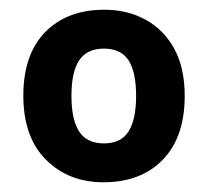

<svg xmlns="http://www.w3.org/2000/svg" viewBox="-20 -742 428 395"><path d="M360 -544.8Q360 -460 315 -413.5Q270 -367 192.8 -367Q121 -367 74.5 -413.5Q28 -460 28 -545Q28 -630 73 -676Q118 -722 195 -722Q242 -722 279.5 -701.5Q317 -681 338.5 -641.7Q360 -602.4 360 -544.8ZM127 -544.7Q127 -496 142.8 -471.5Q158.6 -447 193.8 -447Q229 -447 244.5 -471.6Q260 -496.3 260 -544.7Q260 -594 244.4 -618Q228.7 -642 193.9 -642Q159 -642 143 -618.1Q127 -594.2 127 -544.7Z"/></svg>

Font: Noto Sans Sinhala
Style: Regular
Weight: 400
Designer: Jelle Bosma - Monotype Design Team
Foundry: Monotype Imaging Inc.
Version: Version 2.006